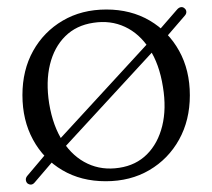

<svg xmlns="http://www.w3.org/2000/svg" viewBox="-20 -494 590 535"><path d="M56.5 17Q52.5 13 52 7.2Q51.5 1.5 56 -4L124 -84.5L130.5 -89L403.5 -386L407 -391L473 -467Q478 -473 483.8 -474Q489.5 -475 494 -471Q499 -467 499.2 -461.2Q499.5 -455.5 495 -450.5L426.5 -371L421.5 -367.5L148 -70.5L145 -65.5L77 14Q68 25 56.5 17ZM276.5 -467.5Q344.5 -467.5 397 -436.8Q449.5 -406 479.2 -352.2Q509 -298.5 509 -228.5Q509 -159 479 -105Q449 -51 396.2 -20Q343.5 11 274.5 11Q206 11 153.8 -19.8Q101.5 -50.5 72 -104.8Q42.5 -159 42.5 -229Q42.5 -298.5 72.2 -352Q102 -405.5 154.8 -436.5Q207.5 -467.5 276.5 -467.5ZM312.5 -26.5Q359 -33.5 389.5 -64Q420 -94.5 432 -143Q444 -191.5 434 -252Q424 -315.5 396.2 -358Q368.5 -400.5 328.2 -419.2Q288 -438 240 -430.5Q192.5 -423.5 161.8 -393Q131 -362.5 119.2 -314.2Q107.5 -266 117 -205.5Q127.5 -142 155.5 -99.5Q183.5 -57 224 -38Q264.5 -19 312.5 -26.5Z"/></svg>

Font: Fraunces 48pt Soft Wonky Light
Style: Regular
Weight: 300
Version: Version 1.000;[b76b70a41]